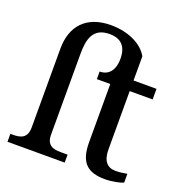

<svg xmlns="http://www.w3.org/2000/svg" viewBox="-139 -892 968 1022"><g transform="rotate(20 345.5 -381.0)"><path d="M566 10C608 10 651 0 669 -8V-58C648 -54 628 -51 603 -51C557 -51 530 -81 530 -146V-476H660V-536H530V-673C498 -731 418 -772 318 -772C179 -772 106 -691 106 -562V-115C106 -54 67 -45 27 -45H11V0H335V-45H295C254 -45 216 -54 216 -115V-573C216 -655 232 -725 327 -725C374 -725 425 -706 425 -621C425 -552 392 -519 344 -519V-476H420V-146C420 -30 468 10 566 10Z"/></g></svg>

Font: Noto Serif Medium
Style: Regular
Weight: 500
Designer: Monotype Design Team
Foundry: Monotype Imaging Inc.
Version: Version 2.013